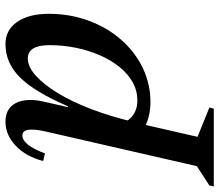

<svg xmlns="http://www.w3.org/2000/svg" viewBox="-134 -468 771 674"><g transform="rotate(-90 251.0 -130.5)"><path d="M-66.2 235 -62.2 219.3 44.2 150.2 -0.4 200 127.1 -356.1Q135.9 -395.5 132.7 -416.2Q129.5 -436.9 113 -436.9Q79.5 -436.9 49.9 -357.7L23.3 -363.8Q38.6 -423.9 76.7 -460.1Q114.7 -496.3 161.2 -496.3Q208 -496.3 226.8 -459.7Q245.6 -423.1 231.6 -361.1L103.1 200L77.7 165.5L211.2 219.6L207.2 235ZM229.2 12.7Q189.7 12.7 155.2 -1.3Q120.6 -15.2 94.3 -42.1L139.4 -173.6Q139.4 -105.2 164.2 -69.3Q189.1 -33.3 235.7 -33.3Q270.1 -33.3 299.6 -49.7Q329.2 -66.2 353.2 -95.8Q377.2 -125.4 394.3 -164.5Q411.4 -203.6 420.7 -248.8Q430 -294 430 -341.5Q430 -417.8 383.2 -417.8Q354 -417.8 322.7 -389.7Q291.4 -361.6 261.1 -311.6Q230.8 -261.6 205 -193.8Q179.2 -126 160.5 -46.4L112.3 -52.7L154.2 -276.5H215.1Q266.2 -394.7 316.9 -445.5Q367.7 -496.3 433.8 -496.3Q483.1 -496.3 511.6 -455.3Q540 -414.3 540 -344.5Q540 -269.4 516 -204.6Q492.1 -139.8 449.8 -91.1Q407.5 -42.5 351 -14.9Q294.5 12.7 229.2 12.7Z"/></g></svg>

Font: Platypi Light
Style: Italic
Weight: 300
Italic angle: -13°
Designer: David Sargent
Foundry: Bolt Cutter Type
Version: Version 1.200